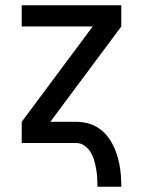

<svg xmlns="http://www.w3.org/2000/svg" viewBox="-20 -540 540 725"><path d="M348 165Q348 148 347 131Q346 114 343 97.5Q340 81 335.5 65Q331 49 322 34.5Q313 20 299 10Q285 0 268 0H62V-80L330 -440H62V-520H438V-440L170 -80H268Q289 -80 309.5 -75Q330 -70 348 -59Q366 -48 380 -32Q394 -16 404 2.5Q414 21 420.5 41Q427 61 431 81.5Q435 102 436.5 123Q438 144 438 165Z"/></svg>

Font: Iosevka Term Medium
Style: Regular
Weight: 500
Monospace: yes
Designer: Belleve Invis
Foundry: Belleve Invis
Version: Version 26.3.1